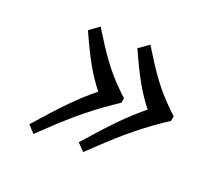

<svg xmlns="http://www.w3.org/2000/svg" viewBox="-75 -513 686 595"><g transform="rotate(20 268.0 -215.0)"><path d="M390 -215C339 -174 293 -126 224 -47L247 -23C326 -99 375 -142 446 -191C446 -191 462 -202 470 -207L473 -223C467 -228 456 -239 456 -239C405 -288 376 -331 329 -407L295 -383C330 -304 357 -256 390 -215ZM227 -215C176 -174 130 -126 61 -47L83 -23C162 -99 211 -142 282 -191C282 -191 298 -202 306 -207L309 -223C303 -228 292 -239 292 -239C241 -288 212 -331 165 -407L132 -383C167 -304 194 -256 227 -215Z"/></g></svg>

Font: Libertinus Sans
Style: Italic
Weight: 400
Italic angle: -12°
Designer: Philipp H. Poll, Khaled Hosny
Foundry: Caleb Maclennan
Version: Version 7.050;RELEASE